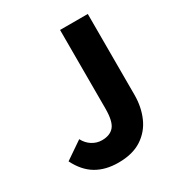

<svg xmlns="http://www.w3.org/2000/svg" viewBox="-159 -762 827 884"><g transform="rotate(-30 254.5 -320.0)"><path d="M216.5 12Q148 12 99.3 -16.9Q50.5 -45.8 19.3 -108.3L112.8 -172.2Q127 -145.1 150.9 -130.2Q174.9 -115.3 202 -115.3Q245.4 -115.3 266.7 -141Q287.9 -166.6 287.9 -234.1V-651.8H435.3V-221.9Q435.3 -157.5 412 -104.4Q388.8 -51.4 340.4 -19.7Q292 12 216.5 12Z"/></g></svg>

Font: Source Sans 3
Style: Regular
Weight: 200
Designer: Paul D. Hunt
Foundry: Adobe
Version: Version 3.046;hotconv 1.0.118;makeotfexe 2.5.65603